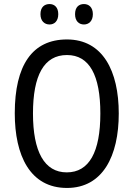

<svg xmlns="http://www.w3.org/2000/svg" viewBox="-20 -919 659 949"><path d="M180 -849C180 -815 200 -798 225 -798C249 -798 268 -815 268 -849C268 -883 249 -899 225 -899C200 -899 180 -884 180 -849ZM351 -849C351 -815 370 -798 395 -798C419 -798 439 -815 439 -849C439 -883 419 -899 395 -899C370 -899 351 -884 351 -849ZM567 -358C567 -568 488 -724 311 -724C139 -724 53 -596 53 -359C53 -151 128 10 311 10C488 10 567 -148 567 -358ZM143 -358C143 -546 197 -647 311 -647C422 -647 476 -547 476 -358C476 -168 421 -67 310 -67C199 -67 143 -170 143 -358Z"/></svg>

Font: Noto Sans Khmer Condensed
Style: Regular
Weight: 400
Width: 3
Designer: Danh Hong and the Monotype Design Team
Foundry: Monotype Imaging Inc.
Version: Version 2.004